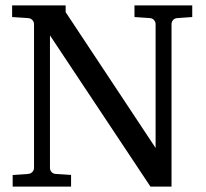

<svg xmlns="http://www.w3.org/2000/svg" viewBox="-20 -691 761 711"><path d="M636.2 -624Q625.5 -623 620.4 -616.2Q615.2 -609.4 615.2 -602.1V0H537.1L165 -560.1V-68.8Q165 -61.5 170.2 -54.7Q175.3 -47.9 186 -46.9L243.2 -43V0H26.9V-43L84 -46.9Q94.7 -47.9 100.3 -54.7Q106 -61.5 106 -68.8V-602.1Q106 -609.4 100.3 -616.2Q94.7 -623 84 -624L24.9 -627.9V-670.9H223.1V-646L556.2 -143.1V-602.1Q556.2 -609.4 550.8 -616.2Q545.4 -623 535.2 -624L478 -627.9V-670.9H691.9V-627.9Z"/></svg>

Font: Charis SIL Eur
Style: Regular
Weight: 400
Foundry: SIL International
Version: Version 5.000